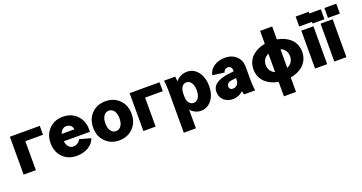

<svg xmlns="http://www.w3.org/2000/svg" viewBox="-44 -1506 4695 2491"><g transform="rotate(-20 2303.5 -260.0)"><path d="M37.1 -522.9H450.2V-399.9H206.1V0H37.1Z M504.9 -262.2Q504.9 -381.3 578.9 -456.8Q652.8 -532.2 770.5 -532.2Q886.7 -532.2 961.2 -456.5Q1035.6 -380.9 1035.6 -262.2V-228H674.8Q681.6 -177.7 706.8 -149.9Q731.9 -122.1 770.5 -122.1Q801.3 -122.1 828.9 -139.4Q856.4 -156.7 870.6 -186L1024.4 -144Q1002.9 -76.7 934.1 -34.4Q865.2 7.8 770.5 7.8Q652.8 7.8 578.9 -67.4Q504.9 -142.6 504.9 -262.2ZM770.5 -401.9Q738.8 -401.9 716.1 -382.3Q693.4 -362.8 681.6 -327.1H857.4Q853.5 -360.8 829.8 -381.3Q806.2 -401.9 770.5 -401.9Z M1623.5 -262.2Q1623.5 -143.6 1548.6 -67.9Q1473.6 7.8 1358.4 7.8Q1242.2 7.8 1167.5 -67.6Q1092.8 -143.1 1092.8 -262.2Q1092.8 -381.8 1167.2 -457Q1241.7 -532.2 1358.4 -532.2Q1473.6 -532.2 1548.6 -456.8Q1623.5 -381.3 1623.5 -262.2ZM1260.7 -262.2Q1260.7 -196.3 1287.1 -158.2Q1313.5 -120.1 1358.4 -120.1Q1402.8 -120.1 1429.2 -158.4Q1455.6 -196.8 1455.6 -262.2Q1455.6 -325.7 1429.2 -363.8Q1402.8 -401.9 1358.4 -401.9Q1313.5 -401.9 1287.1 -364Q1260.7 -326.2 1260.7 -262.2Z M1690.4 -522.9H2103.5V-399.9H1859.4V0H1690.4Z M2342.8 -59.1V200.2H2175.8V-359.9Q2175.8 -462.9 2165 -522H2319.8Q2320.3 -515.6 2323 -489.5Q2325.7 -463.4 2327.1 -450.2Q2344.2 -484.9 2389.4 -507.3Q2434.6 -529.8 2483.9 -529.8Q2574.7 -529.8 2633.3 -453.4Q2691.9 -377 2691.9 -257.8Q2691.9 -140.1 2633.3 -65.2Q2574.7 9.8 2483.9 9.8Q2443.8 9.8 2403.6 -10.3Q2363.3 -30.3 2342.8 -59.1ZM2342.8 -272V-242.2Q2342.8 -183.1 2366.7 -151.6Q2390.6 -120.1 2430.2 -120.1Q2471.7 -120.1 2496.8 -157.2Q2522 -194.3 2522 -257.8Q2522 -324.2 2496.8 -363.5Q2471.7 -402.8 2430.2 -402.8Q2389.6 -402.8 2366.2 -369.1Q2342.8 -335.4 2342.8 -272Z M3232.9 0H3079.6Q3079.6 0.5 3076.9 -12Q3074.2 -24.4 3071.5 -36.9Q3068.8 -49.3 3068.8 -48.8Q3006.8 8.8 2927.7 8.8Q2849.1 8.8 2801.5 -36.9Q2753.9 -82.5 2753.9 -151.9Q2753.9 -223.6 2814.2 -264.9Q2874.5 -306.2 2983.9 -318.8L3054.7 -327.1V-350.1Q3054.7 -372.1 3039.6 -387Q3024.4 -401.9 3002.4 -401.9Q2980.5 -401.9 2963.1 -389.4Q2945.8 -377 2940.9 -353L2777.8 -374Q2789.6 -441.9 2853 -487.1Q2916.5 -532.2 3005.9 -532.2Q3101.6 -532.2 3162.1 -476.6Q3222.7 -420.9 3222.7 -330.1V-162.1Q3222.7 -65.9 3232.9 0ZM2970.7 -119.1Q3008.3 -119.1 3031.5 -144.5Q3054.7 -169.9 3054.7 -215.8V-234.9L2993.7 -228Q2960.9 -224.1 2941.4 -207.8Q2921.9 -191.4 2921.9 -166Q2921.9 -145 2934.6 -132.1Q2947.3 -119.1 2970.7 -119.1Z M3557.6 200.2V1Q3505.4 -8.3 3460.9 -28.8Q3416.5 -49.3 3381.3 -81.1Q3346.2 -112.8 3325.9 -159.4Q3305.7 -206.1 3305.7 -262.2Q3305.7 -318.4 3325.9 -364.7Q3346.2 -411.1 3381.6 -442.9Q3417 -474.6 3461.2 -495.1Q3505.4 -515.6 3557.6 -524.9V-703.1H3724.6V-524.9Q3777.8 -515.6 3822.5 -495.1Q3867.2 -474.6 3902.8 -442.9Q3938.5 -411.1 3958.5 -364.7Q3978.5 -318.4 3978.5 -262.2Q3978.5 -216.8 3965.3 -177.7Q3952.1 -138.7 3928.7 -109.4Q3905.3 -80.1 3873 -57.4Q3840.8 -34.7 3803.7 -20.5Q3766.6 -6.3 3724.6 1V200.2ZM3474.6 -262.2Q3474.6 -216.8 3496.6 -183.6Q3518.6 -150.4 3557.6 -133.8V-388.2Q3518.6 -371.6 3496.6 -338.9Q3474.6 -306.2 3474.6 -262.2ZM3810.5 -262.2Q3810.5 -307.1 3788.1 -340.3Q3765.6 -373.5 3724.6 -389.2V-131.8Q3765.6 -148.4 3788.1 -182.1Q3810.5 -215.8 3810.5 -262.2Z M4061 0V-522.9H4228V0ZM4054.2 -583V-720.2H4235.4V-583Z M4326.7 0V-522.9H4493.7V0ZM4394 -560.1H4230V-696.8H4394ZM4606.9 -560.1H4442.9V-696.8H4606.9Z"/></g></svg>

Font: LT Superior Black
Style: Regular
Weight: 900
Designer: Daniel Lyons
Foundry: LyonsType
Version: Version 2.005